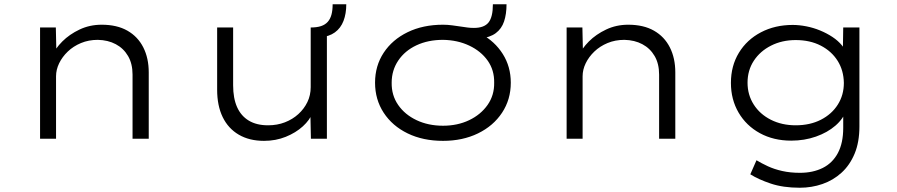

<svg xmlns="http://www.w3.org/2000/svg" viewBox="-20 -651 4208 901"><path d="M168 0V-522H242L245 -387L223 -386Q239 -423 272.5 -456.5Q306 -490 353.5 -512.5Q401 -535 457 -535Q529 -535 578 -507Q627 -479 652.5 -428.5Q678 -378 678 -311V0H602V-301Q602 -352 581 -388Q560 -424 523.5 -443.5Q487 -463 439 -464Q396 -464 360 -449Q324 -434 298 -409Q272 -384 257.5 -354Q243 -324 243 -293V0H206Q193 0 183.5 0Q174 0 168 0Z M1219 10Q1150 10 1100.5 -19Q1051 -48 1025 -101.5Q999 -155 999 -230V-522H1074V-251Q1074 -190 1092.5 -148.5Q1111 -107 1147.5 -85Q1184 -63 1238 -63Q1281 -63 1317 -77Q1353 -91 1380 -115.5Q1407 -140 1422.5 -172Q1438 -204 1438 -242V-522Q1467 -522 1486.5 -528.5Q1506 -535 1518 -548.5Q1530 -562 1535.5 -582.5Q1541 -603 1541 -631H1605Q1605 -587 1592 -553Q1579 -519 1551.5 -499Q1524 -479 1482 -476L1514 -510V0H1439L1436 -144L1447 -122Q1434 -88 1401 -58Q1368 -28 1321 -9Q1274 10 1219 10Z M2059 10Q1965 10 1893 -25Q1821 -60 1780.5 -122Q1740 -184 1740 -263Q1740 -342 1780.5 -403.5Q1821 -465 1893 -500Q1965 -535 2059 -535Q2081 -535 2102.5 -532Q2124 -529 2145 -526Q2160 -524 2173 -522Q2186 -520 2204 -520Q2252 -520 2272.5 -545.5Q2293 -571 2293 -631H2357Q2357 -585 2345.5 -550.5Q2334 -516 2306.5 -495.5Q2279 -475 2232 -470L2237 -492Q2302 -457 2339.5 -397.5Q2377 -338 2377 -263Q2377 -184 2336 -122Q2295 -60 2223 -25Q2151 10 2059 10ZM2059 -61Q2127 -61 2181.5 -87Q2236 -113 2268 -158.5Q2300 -204 2299 -263Q2300 -322 2268.5 -366.5Q2237 -411 2182 -437Q2127 -463 2059 -464Q1989 -464 1934.5 -438.5Q1880 -413 1849 -367Q1818 -321 1818 -263Q1817 -204 1848.5 -158.5Q1880 -113 1935 -87Q1990 -61 2059 -61Z M2639 0V-522H2713L2716 -387L2694 -386Q2710 -423 2743.5 -456.5Q2777 -490 2824.5 -512.5Q2872 -535 2928 -535Q3000 -535 3049 -507Q3098 -479 3123.5 -428.5Q3149 -378 3149 -311V0H3073V-301Q3073 -352 3052 -388Q3031 -424 2994.5 -443.5Q2958 -463 2910 -464Q2867 -464 2831 -449Q2795 -434 2769 -409Q2743 -384 2728.5 -354Q2714 -324 2714 -293V0H2677Q2664 0 2654.5 0Q2645 0 2639 0Z M3733 230Q3655 230 3597 210.5Q3539 191 3501 167L3530 101Q3553 115 3583 129Q3613 143 3651 151.5Q3689 160 3734 160Q3795 160 3841 137Q3887 114 3912 67Q3937 20 3937 -51V-131L3951 -134Q3938 -94 3900.5 -61.5Q3863 -29 3809 -10Q3755 9 3693 9Q3610 9 3546 -26Q3482 -61 3446 -122.5Q3410 -184 3410 -262Q3410 -342 3447.5 -403.5Q3485 -465 3551 -499.5Q3617 -534 3700 -534Q3730 -534 3763.5 -527.5Q3797 -521 3828.5 -508Q3860 -495 3886.5 -477.5Q3913 -460 3931.5 -437.5Q3950 -415 3957 -388L3935 -391L3937 -522H4013V-58Q4013 16 3990.5 70Q3968 124 3929 159.5Q3890 195 3839.5 212.5Q3789 230 3733 230ZM3714 -63Q3781 -63 3832 -89Q3883 -115 3911.5 -160Q3940 -205 3940 -262Q3939 -321 3910.5 -366Q3882 -411 3831.5 -437Q3781 -463 3714 -463Q3650 -463 3598.5 -437Q3547 -411 3517.5 -366Q3488 -321 3488 -263Q3488 -206 3517 -160.5Q3546 -115 3597.5 -89Q3649 -63 3714 -63Z"/></svg>

Font: Lexend Mega Light
Style: Regular
Weight: 300
Version: Version 1.007